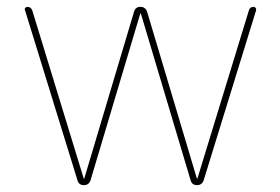

<svg xmlns="http://www.w3.org/2000/svg" viewBox="-20 -540 817 560"><path d="M206 -14 53 -510Q51 -514 53.5 -517Q56 -520 60 -520Q70 -520 74 -510L224 -20Q224 -19 225 -19Q226 -19 226 -20L371 -506Q375 -520 389.5 -520Q404 -520 409 -506L554 -20Q554 -19 555 -19Q556 -19 556 -20L706 -510Q709 -520 720 -520Q723 -520 725.5 -517Q728 -514 727 -510L574 -14Q569 0 554.5 0Q540 0 536 -14L391 -500Q391 -501 390 -501Q389 -501 389 -500L244 -14Q239 0 224.5 0Q210 0 206 -14Z"/></svg>

Font: Rounded Mplus 1c Thin
Style: Regular
Weight: 250
Version: Version 1.059.20150529